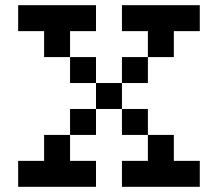

<svg xmlns="http://www.w3.org/2000/svg" viewBox="-20 -720 840 740"><path d="M50 0H350V-100H250V-200H350V-300H450V-200H550V-100H450V0H750V-100H650V-200H550V-300H450V-400H550V-500H650V-600H750V-700H450V-600H550V-500H450V-400H350V-300H250V-200H150V-100H50ZM50 -600H150V-500H250V-600H350V-700H50ZM250 -400H350V-500H250Z"/></svg>

Font: Connection Serif
Style: Regular
Weight: 400
Version: Version 0.2